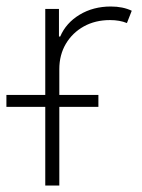

<svg xmlns="http://www.w3.org/2000/svg" viewBox="-50 -573 440 593"><path d="M89.8 0V-545.5H132.1V-460.2H136Q153.8 -502.1 195.8 -527.5Q237.9 -552.9 292.3 -552.9Q329.5 -552.9 356.9 -539.8L342 -501.8Q319.6 -511 289.8 -511Q244.3 -511 209 -491.5Q173.7 -471.9 153.4 -437.7Q133.2 -403.4 133.2 -359.4V0ZM-30.2 -242.9V-279.8H253.9V-242.9Z"/></svg>

Font: Inter UI Extra Light
Style: Regular
Weight: 200
Designer: Rasmus Andersson
Foundry: rsms
Version: 3.2;8d6f07862